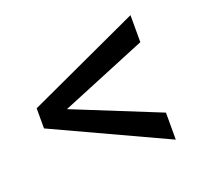

<svg xmlns="http://www.w3.org/2000/svg" viewBox="-86 -635 679 639"><g transform="rotate(-20 254.0 -315.5)"><path d="M128.9 -314.5 434.6 -190.9V-95.2L35.2 -280.3V-351.6L434.6 -536.1V-440.4Z"/></g></svg>

Font: Roboto
Style: Regular
Weight: 400
Designer: Google
Version: Version 2.134; 2016; ttfautohint (v1.6)